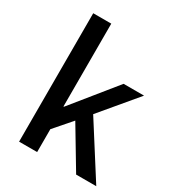

<svg xmlns="http://www.w3.org/2000/svg" viewBox="-188 -915 951 1032"><g transform="rotate(30 287.5 -398.5)"><path d="M87 -797V0H199V-142L292 -249L441 0H566L358 -327L545 -550H418L202 -283H199V-797Z"/></g></svg>

Font: Kinto Sans Med
Style: Regular
Weight: 500
Designer: Authors: Ryoko NISHIZUKA  (kana & ideographs); Paul D. Hunt (Latin, Greek & Cyrillic); Wenlong ZHANG  (bopomofo); Sandol
Foundry: Adobe Systems Incorporated, ookami Inc.
Version: Version 0.001